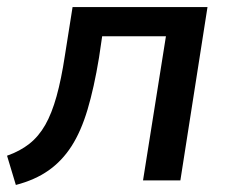

<svg xmlns="http://www.w3.org/2000/svg" viewBox="-23 -512 654 545"><path d="M22 13 -3 -70Q34 -83 60.5 -104Q87 -125 105.5 -157.5Q124 -190 137.5 -238.5Q151 -287 161 -353L183 -492H566L489 0H383L448 -409H267L258 -348Q244 -263 225.5 -201Q207 -139 180 -97Q153 -55 114.5 -28Q76 -1 22 13Z"/></svg>

Font: Nunito Sans 10pt SemiBold
Style: Italic
Weight: 600
Italic angle: -9°
Designer: Vernon Adams
Foundry: Vernon Adams
Version: Version 3.101;gftools[0.9.27]